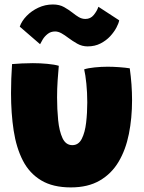

<svg xmlns="http://www.w3.org/2000/svg" viewBox="-20 -784 629 836"><path d="M346.5 -482Q362.5 -487.5 391.8 -490.5Q421 -493.5 448.5 -493.5Q471.5 -493.5 499.2 -491.5Q527 -489.5 545 -486.5Q555 -415 555 -348Q555 -269.5 541.2 -200.8Q527.5 -132 496.5 -79.8Q465.5 -27.5 414.2 2.2Q363 32 288.5 32Q210 32 159 1.2Q108 -29.5 79.5 -85Q51 -140.5 39.5 -215.5Q28 -290.5 28 -378.5Q28 -440 32.5 -505Q49 -506.5 75.2 -507.8Q101.5 -509 123 -509Q154.5 -509 186.2 -506Q218 -503 236 -497.5Q233.5 -470.5 231 -434.2Q228.5 -398 228.5 -359.5Q228.5 -308.5 233.2 -260.8Q238 -213 252.2 -182.5Q266.5 -152 295 -152Q322 -152 336 -179.5Q350 -207 355 -249.8Q360 -292.5 360 -338Q360 -381 356 -420Q352 -459 346.5 -482ZM66 -668Q74.5 -692.5 95.8 -714.5Q117 -736.5 146.8 -750.5Q176.5 -764.5 210.5 -764.5Q239 -764.5 259.2 -753Q279.5 -741.5 296 -728.5Q309.5 -717.5 323 -709.5Q336.5 -701.5 352 -701.5Q374 -701.5 388 -718.5Q402 -735.5 408.5 -754.5L499 -695.5Q497 -683 487 -664Q477 -645 459.8 -626.2Q442.5 -607.5 417.8 -594.8Q393 -582 361.5 -582Q337 -582 316 -594Q295 -606 277 -619.5Q262 -631 247.8 -639Q233.5 -647 220 -647Q201 -647 187.5 -636.2Q174 -625.5 166 -612.2Q158 -599 154.5 -591.5Z"/></svg>

Font: Grandstander Black
Style: Regular
Weight: 900
Designer: Tyler Finck
Foundry: Etcetera Type Co
Version: Version 1.200; ttfautohint (v1.8.3)